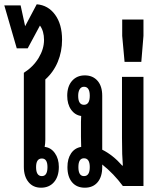

<svg xmlns="http://www.w3.org/2000/svg" viewBox="-39 -866 736 894"><path d="M152 8Q115 8 93.5 -18.5Q72 -45 72 -89V-527Q116 -555 141 -596.5Q166 -638 166 -680Q166 -721 147 -747L90 -641H39L-19 -841H57L78 -744L132 -846Q185 -842 217.5 -797.5Q250 -753 250 -681Q250 -626 230 -578Q210 -530 172 -496V-215Q172 -199 169 -182Q198 -179 216.5 -153Q235 -127 235 -89Q235 -44 212.5 -18Q190 8 152 8ZM156 -46Q182 -46 182 -88Q182 -128 156 -128Q129 -128 129 -88Q129 -46 156 -46Z M356 8Q318 8 296.5 -17.5Q275 -43 275 -88Q275 -127 292 -152Q309 -177 339 -182Q338 -200 338 -229V-299Q338 -315 339 -326Q310 -330 292 -355.5Q274 -381 274 -420Q274 -464 296.5 -489.5Q319 -515 356 -515Q393 -515 415 -490Q437 -465 437 -420V-169Q487 -144 530 -95H533Q531 -122 530 -149Q529 -176 529 -225V-508H629V0H533Q491 -57 437 -100Q437 -94 437 -88Q437 -43 415.5 -17.5Q394 8 356 8ZM352 -378Q379 -378 379 -420Q379 -462 352 -462Q339 -462 332 -450.5Q325 -439 325 -420Q325 -378 352 -378ZM352 -46Q379 -46 379 -88Q379 -129 352 -129Q326 -129 326 -88Q326 -46 352 -46Z M541 -578 530 -699V-775H629V-699L619 -578Z"/></svg>

Font: Noto Sans Thai Looped UI Condensed Medium
Style: Regular
Weight: 500
Width: 3
Designer: Cadson Demak Team
Foundry: Cadson Demak Co., Ltd.
Version: Version 1.000